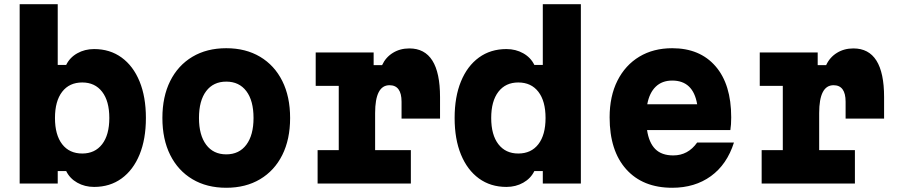

<svg xmlns="http://www.w3.org/2000/svg" viewBox="-20 -868 4240 908"><path d="M425 16Q381 16 345.5 -4Q310 -24 293 -59H253V0H73V-848H253V-561H293Q310 -596 345.5 -616Q381 -636 425 -636Q500 -636 555 -596Q610 -556 640 -483Q670 -410 670 -310Q670 -210 640 -137Q610 -64 555 -24Q500 16 425 16ZM369 -142Q429 -142 463 -186Q497 -230 497 -310Q497 -390 463 -434Q429 -478 369 -478Q308 -478 274 -434Q240 -390 240 -310Q240 -230 274 -186Q308 -142 369 -142Z M1050 20Q958 20 890 -20.5Q822 -61 785 -135Q748 -209 748 -310Q748 -411 785 -485Q822 -559 890 -599.5Q958 -640 1050 -640Q1142 -640 1210 -599.5Q1278 -559 1315 -485Q1352 -411 1352 -310Q1352 -209 1315 -135Q1278 -61 1210 -20.5Q1142 20 1050 20ZM1050 -138Q1111 -138 1145 -183.5Q1179 -229 1179 -310Q1179 -392 1145 -437Q1111 -482 1050 -482Q989 -482 955 -437Q921 -392 921 -310Q921 -229 955 -183.5Q989 -138 1050 -138Z M1473 -620H1747V-560H1787Q1804 -597 1838 -618Q1872 -639 1916 -639Q2061 -639 2061 -409V-307H1879V-387Q1879 -465 1822 -465Q1754 -465 1754 -333V-158H1923V0H1482V-158H1582V-462H1473Z M2375 16Q2300 16 2245 -24Q2190 -64 2160 -137Q2130 -210 2130 -310Q2130 -410 2160 -483Q2190 -556 2245 -596Q2300 -636 2375 -636Q2419 -636 2454.5 -616Q2490 -596 2507 -561H2547V-848H2727V0H2547V-59H2507Q2490 -24 2454.5 -4Q2419 16 2375 16ZM2431 -142Q2492 -142 2526 -186Q2560 -230 2560 -310Q2560 -390 2526 -434Q2492 -478 2431 -478Q2371 -478 2337 -434Q2303 -390 2303 -310Q2303 -230 2337 -186Q2371 -142 2431 -142Z M3451 -194Q3418 -90 3342 -35Q3266 20 3159 20Q3020 20 2941.5 -67.5Q2863 -155 2863 -313Q2863 -413 2900 -486.5Q2937 -560 3003.5 -600Q3070 -640 3159 -640Q3290 -640 3364 -554.5Q3438 -469 3438 -313Q3438 -295 3437 -280.5Q3436 -266 3434 -253H3040Q3049 -193 3079 -163Q3109 -133 3164 -133Q3234 -133 3277 -194ZM3159 -487Q3111 -487 3081 -458Q3051 -429 3041 -375H3277Q3258 -487 3159 -487Z M3573 -620H3847V-560H3887Q3904 -597 3938 -618Q3972 -639 4016 -639Q4161 -639 4161 -409V-307H3979V-387Q3979 -465 3922 -465Q3854 -465 3854 -333V-158H4023V0H3582V-158H3682V-462H3573Z"/></svg>

Font: Martian Mono ExtraBold
Style: Regular
Weight: 800
Monospace: yes
Designer: Roman Shamin
Foundry: Evil Martians
Version: Version 1.000; ttfautohint (v1.8.4.7-5d5b)